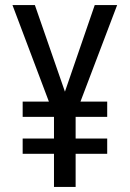

<svg xmlns="http://www.w3.org/2000/svg" viewBox="-20 -734 512 754"><path d="M235 -374 352 -714H440L296 -335H401V-275H277V-190H401V-130H277V0H192V-130H69V-190H192V-275H69V-335H172L29 -714H117Z"/></svg>

Font: Noto Sans Thai Condensed
Style: Regular
Weight: 400
Width: 3
Designer: Monotype Design Team
Foundry: Monotype Imaging Inc.
Version: Version 2.002